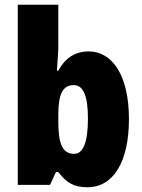

<svg xmlns="http://www.w3.org/2000/svg" viewBox="-20 -846 600 810"><path d="M226 -654V-826H55V-66H191L216 -120H226C261 -75 291 -56 349 -56C458 -56 524 -163 524 -344C524 -523 457 -629 354 -629C296 -629 255 -601 226 -548H220C223 -592 226 -628 226 -654ZM291 -487C332 -487 351 -440 351 -346C351 -246 331 -197 293 -197C244 -197 226 -238 226 -333V-363C226 -449 245 -487 291 -487Z"/></svg>

Font: Noto Sans Malayalam UI Condensed Black
Style: Regular
Weight: 900
Width: 3
Designer: Jelle Bosma - Monotype Design Team
Foundry: Monotype Imaging Inc.
Version: Version 2.104